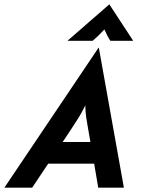

<svg xmlns="http://www.w3.org/2000/svg" viewBox="-64 -868 653 888"><path d="M-43.8 0 391.7 -647.2H393.1L509 0H390.3L371.5 -111.1H159L84.7 0ZM225.7 -211.1H354.2L343.1 -275Q338.2 -300.7 334.7 -324.7Q331.2 -348.6 330.6 -380.6Q315.3 -349.3 300.3 -325Q285.4 -300.7 268.1 -275ZM247.9 -679.2 441.7 -847.9 552.1 -679.2H446.5Q438.2 -691.7 431.9 -704.2Q425.7 -716.7 418.8 -731.9Q404.9 -716.7 392 -704.2Q379.2 -691.7 364.6 -679.2Z"/></svg>

Font: Afacad
Style: Bold Italic
Weight: 700
Italic angle: -14°
Designer: Kristian Moeller
Foundry: Dicotype
Version: Version 1.000; ttfautohint (v1.8.4.7-5d5b)